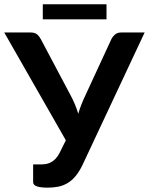

<svg xmlns="http://www.w3.org/2000/svg" viewBox="-27 -876 701 904"><path d="M168 -102Q179 -102 190.5 -104Q202 -106 213.2 -112Q224.5 -118 235 -129Q245.5 -140 254.5 -158L283 -215.5L-7 -723H119Q136.5 -723 147 -714.5Q157.5 -706 164.5 -693L305 -428Q328 -385.5 341.5 -340.5Q348 -363 356.5 -384.5Q365 -406 375.5 -428L498 -693Q503.5 -704 514.5 -713.5Q525.5 -723 542.5 -723H654L362 -100.5Q346.5 -68 329 -47Q311.5 -26 291.2 -14Q271 -2 247.8 2.8Q224.5 7.5 198 7.5Q162 7.5 145.5 1Q129 -5.5 129 -18V-102ZM174.5 -856H474.5V-785H174.5Z"/></svg>

Font: Lato
Style: Bold
Weight: 700
Designer: Lukasz Dziedzic
Foundry: tyPoland Lukasz Dziedzic
Version: Version 2.007; 2014-02-27